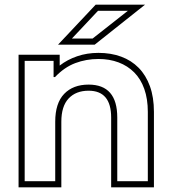

<svg xmlns="http://www.w3.org/2000/svg" viewBox="-20 -784 731 817"><path d="M609 -308Q609 -363 594 -405.5Q579 -448 551 -476Q523 -504 484.5 -518.5Q446 -533 399 -533Q347 -533 300.5 -515.5Q254 -498 214 -456H208V-525H85V-13H215V-266Q215 -345 253 -384.5Q291 -424 357 -424Q479 -424 479 -284V-13H609ZM635 13H453V-284Q453 -398 357 -398Q303 -398 272 -365Q241 -332 241 -266V13H59V-551H234V-505Q266 -530 308 -544.5Q350 -559 399 -559Q452 -559 495.5 -543Q539 -527 570 -495.5Q601 -464 618 -417Q635 -370 635 -308ZM286 -620H374L524 -738H397ZM387 -764H597L383 -594H227Z"/></svg>

Font: CMG Sans Outline
Style: Outline
Weight: 700
Designer: Julieta Ulanovsky
Foundry: Julieta Ulanovsky
Version: Version 7.200